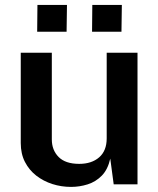

<svg xmlns="http://www.w3.org/2000/svg" viewBox="-20 -724 621 754"><path d="M259 10Q221 10 185.8 -1.2Q150.5 -12.5 122.5 -34.2Q94.5 -56 78 -88Q61.5 -120 61.5 -162.5V-517H183.5V-176.5Q183.5 -134.5 210.2 -107.5Q237 -80.5 291 -80.5Q340 -80.5 369.5 -106.2Q399 -132 399 -180.5V-517H520V0H426.5L413 -101Q403.5 -58.5 379.8 -34.2Q356 -10 324.2 0Q292.5 10 259 10ZM341.5 -599.5 342.5 -704.5H458.5L457 -599.5ZM126 -599.5 127 -704.5H243L241.5 -599.5Z"/></svg>

Font: Public Sans SemiBold
Style: Regular
Weight: 600
Designer: The Public Sans Project Authors: Dan O. Williams and USWDS (Libre Franklin designed by Pablo Impallari and Rodrigo Fuenz
Version: Version 1.007